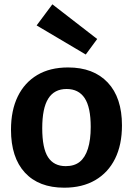

<svg xmlns="http://www.w3.org/2000/svg" viewBox="-20 -859 617 891"><path d="M296 -546Q414 -546 480 -476Q546 -406 546 -277Q546 -187 514 -122.5Q482 -58 422 -23Q362 12 278 12Q160 12 95.5 -58Q31 -128 31 -257Q31 -347 62.5 -411.5Q94 -476 153 -511Q212 -546 296 -546ZM289 -446Q232 -446 204 -401.5Q176 -357 176 -264Q176 -171 203 -129.5Q230 -88 285 -88Q325 -88 350 -108Q375 -128 388 -169Q401 -210 401 -270Q401 -361 373 -403.5Q345 -446 289 -446ZM223 -839 431 -678 378 -606 150 -741Z"/></svg>

Font: Bitter Thin
Style: Bold
Weight: 700
Version: Version 3.021